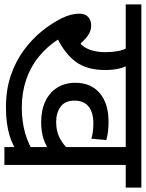

<svg xmlns="http://www.w3.org/2000/svg" viewBox="85 -747 662 872"><g transform="rotate(90 416.0 -311.0)"><path d="M265 -551 276 -561Q287 -542 292.5 -516.5Q298 -491 298 -458Q298 -374 260.5 -324Q223 -274 153 -240L157 -247Q192 -193 238.5 -155.5Q285 -118 343 -98.5Q401 -79 469 -79Q531 -79 584 -94Q637 -109 681 -139L691 -75Q650 -40 595.5 -23.5Q541 -7 468 -7Q388 -7 323 -29Q258 -51 207.5 -88.5Q157 -126 120 -172Q82 -220 62 -262Q42 -304 42 -340Q42 -366 56.5 -380Q71 -394 96 -394Q122 -394 144 -377.5Q166 -361 192 -329L148 -331Q176 -339 190.5 -359Q205 -379 211 -405.5Q217 -432 217 -458Q217 -488 212 -515.5Q207 -543 194 -564L215 -551H0V-622H496V-551ZM729 -551V0H648V-551H461V-622H832V-551ZM670 -208Q644 -189 611.5 -178Q579 -167 535 -167Q480 -167 440 -186Q400 -205 378 -240Q356 -275 356 -322Q356 -393 403 -433Q450 -473 534 -473Q557 -473 577.5 -470.5Q598 -468 616 -463L610 -395Q593 -400 575.5 -402Q558 -404 540 -404Q491 -404 464 -382.5Q437 -361 437 -318Q437 -275 465 -255Q493 -235 534 -235Q580 -235 615.5 -256Q651 -277 670 -306Z"/></g></svg>

Font: hindi15
Style: Regular
Weight: 400
Designer: Jelle Bosma - Monotype Design Team
Foundry: Monotype Imaging Inc.
Version: Version 2.006